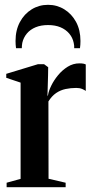

<svg xmlns="http://www.w3.org/2000/svg" viewBox="-20 -777 394 797"><path d="M7.5 0V-18.5L65.5 -34.5V-434L6 -454V-470.5L137.5 -510.5H163L180 -498L179.5 -464.5L177 -377.5L179.5 -383Q182 -399.5 192.8 -421.5Q203.5 -443.5 221 -464.8Q238.5 -486 261 -500Q283.5 -514 309.5 -514Q319.5 -514 325.8 -512.8Q332 -511.5 336 -509.5V-399.5Q331 -403.5 320.8 -407.8Q310.5 -412 296.5 -412Q273.5 -412 252.2 -407.5Q231 -403 213 -390.8Q195 -378.5 181 -356L181.5 -35L252.5 -18.5V0ZM179.5 -757Q216.5 -757 247 -738.2Q277.5 -719.5 295.8 -685.8Q314 -652 314 -607Q314 -598 313.5 -591.5Q313 -585 312 -577H288Q288 -582 287.8 -587.8Q287.5 -593.5 286 -599Q281.5 -621 267.2 -637.8Q253 -654.5 231 -663.8Q209 -673 179.5 -673Q150 -673 127.8 -663.8Q105.5 -654.5 91.5 -637.8Q77.5 -621 72.5 -599Q71.5 -593.5 71 -587.8Q70.5 -582 70.5 -577H46.5Q45.5 -585 45 -591.5Q44.5 -598 44.5 -607Q44.5 -652 62.8 -685.8Q81 -719.5 111.5 -738.2Q142 -757 179.5 -757Z"/></svg>

Font: Merriweather 144pt SemiBold
Style: Regular
Weight: 600
Version: Version 2.100